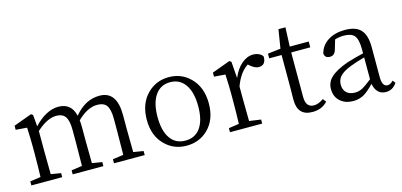

<svg xmlns="http://www.w3.org/2000/svg" viewBox="-62 -1059 3072 1468"><g transform="rotate(-15 1474.0 -325.5)"><path d="M45 0V-32L129 -44Q132 -128 132 -228V-283Q132 -343 128 -427Q128 -432 128 -435L39 -442V-474L183 -527L197 -517L205 -425Q249 -473 298 -500Q349 -528 398 -528Q501 -528 525 -423Q611 -528 724 -528Q861 -528 861 -340V-228Q861 -155 863 -45L942 -32V0H699V-32L784 -44Q786 -156 786 -228V-330Q786 -405 762 -437Q739 -465 690 -465Q612 -465 531 -385Q534 -361 534 -332V-228Q534 -155 536 -45L615 -32V0H372V-32L457 -44Q459 -154 459 -228V-328Q459 -403 436 -435Q414 -465 366 -465Q293 -465 208 -387V-228Q208 -155 210 -45L289 -32V0Z M1104 -53Q1027 -127 1027 -255.5Q1027 -384 1104 -460Q1173 -528 1273 -528Q1372 -528 1441 -460Q1518 -384 1518 -255.5Q1518 -127 1442 -53Q1373 14 1272.5 14Q1172 14 1104 -53ZM1391 -84Q1434 -144 1434 -255Q1434 -366 1391.5 -427Q1349 -488 1273 -488Q1197 -488 1154.5 -427Q1112 -366 1112 -255Q1112 -144 1155 -84Q1196 -26 1272.5 -26Q1349 -26 1391 -84Z M1617 0V-32L1699 -44Q1702 -128 1702 -228V-283Q1702 -342 1698 -424Q1698 -431 1698 -435L1609 -442V-474L1753 -527L1767 -517L1777 -386Q1804 -452 1848 -490Q1892 -528 1940 -528Q1965 -528 1986.5 -518Q2008 -508 2016 -492Q2016 -424 1960 -424Q1930 -424 1896 -453L1882 -465Q1815 -421 1778 -319V-228Q1778 -157 1780 -45L1872 -32V0Z M2268 14Q2150 14 2150 -112Q2150 -123 2150 -146Q2151 -177 2151 -199V-468H2053V-505L2155 -517L2179 -665H2234L2228 -514H2378V-468H2227V-116Q2227 -32 2292 -32Q2327 -32 2368 -61L2388 -36Q2344 14 2268 14Z M2592 14Q2529 14 2490 -20Q2448 -56 2448 -118Q2448 -171 2485 -207Q2525 -248 2623 -283Q2701 -307 2756 -319V-351Q2756 -431 2730 -461Q2706 -488 2647 -488Q2609 -488 2577 -477L2555 -403Q2543 -359 2506 -359Q2465 -359 2462 -397Q2478 -458 2532.5 -493Q2587 -528 2667 -528Q2752 -528 2791 -487Q2832 -444 2832 -348V-111Q2832 -35 2875 -35Q2898 -35 2920 -59L2937 -38Q2904 12 2850 12Q2812 12 2788.5 -11.5Q2765 -35 2758 -77Q2709 -27 2677 -8Q2638 14 2592 14ZM2621 -45Q2651 -45 2680 -60Q2706 -74 2756 -114V-287Q2687 -268 2644 -251Q2577 -226 2550 -193Q2529 -167 2529 -132Q2529 -89 2555 -66Q2579 -45 2621 -45Z"/></g></svg>

Font: GenRyuMin TW R
Style: Regular
Weight: 400
Version: Version 1.501;PS 1;hotconv 16.6.51;makeotf.lib2.5.65220